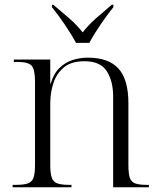

<svg xmlns="http://www.w3.org/2000/svg" viewBox="-20 -786 672 806"><path d="M33 0V-10H47Q81 -10 98 -16.5Q115 -23 121 -41Q127 -59 127 -94V-443Q127 -495 112.5 -510.5Q98 -526 53 -526H38V-536H191V-435H193Q205 -477 230 -501Q255 -525 286 -534.5Q317 -544 348 -544Q436 -544 477.5 -498Q519 -452 519 -353V-94Q519 -59 524.5 -41Q530 -23 546.5 -16.5Q563 -10 595 -10H605V0H455V-380Q455 -446 428 -487.5Q401 -529 335 -529Q279 -529 248 -503Q217 -477 204 -436.5Q191 -396 191 -352V-94Q191 -59 197 -41Q203 -23 220 -16.5Q237 -10 270 -10H280V0ZM299 -606Q281 -640 252.5 -682Q224 -724 198 -756V-766H204Q235 -740 269.5 -710Q304 -680 327 -650Q350 -680 384 -710Q418 -740 449 -766H456V-756Q430 -724 401.5 -682Q373 -640 355 -606Z"/></svg>

Font: Noto Serif Display Light
Style: Regular
Weight: 300
Designer: Monotype Design Team
Foundry: Monotype Imaging Inc.
Version: Version 2.009